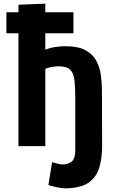

<svg xmlns="http://www.w3.org/2000/svg" viewBox="-20 -800 620 1051"><path d="M81 -733H15V-618H81V0H228V-423Q240 -429 261 -433Q282 -437 301 -437Q345 -437 364 -418.5Q383 -400 387.5 -362.5Q392 -325 392 -266V20Q392 71 370 86.5Q348 102 314 100Q303 98 287.5 94Q272 90 265 88L245 213Q254 216 271.5 220.5Q289 225 308.5 228Q328 231 343 231Q424 229 466 199Q508 169 523.5 117Q539 65 539 0L538 -307Q538 -348 532 -390Q526 -432 507 -467.5Q488 -503 448 -525Q408 -547 339 -547Q316 -547 288 -543.5Q260 -540 228 -528V-618H382V-733H228V-780L81 -774Z"/></svg>

Font: Repo Bold
Style: Bold
Weight: 700
Designer: Stefan Peev
Foundry: Context Ltd
Version: Version 1.502